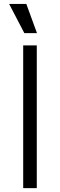

<svg xmlns="http://www.w3.org/2000/svg" viewBox="-20 -966 308 986"><path d="M99.1 -732.9H168.9V0H99.1ZM26.9 -945.8H115.2L169.9 -795.9H105Z"/></svg>

Font: Kreadon
Style: Regular
Weight: 400
Designer: kohakuno
Foundry: StudioGnu
Version: Version 1.000;Glyphs 3.1.2 (3151)